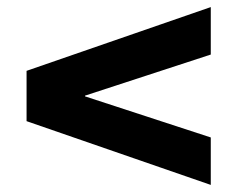

<svg xmlns="http://www.w3.org/2000/svg" viewBox="-20 -521 700 542"><path d="M575 -501V-367L220 -251V-249L575 -133V1L55 -179V-321Z"/></svg>

Font: Quantico
Style: Bold
Weight: 700
Designer: Matt Desmond
Foundry: MADtype
Version: Version 2.002